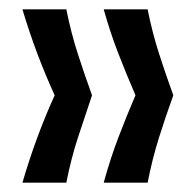

<svg xmlns="http://www.w3.org/2000/svg" viewBox="-20 -470 416 411"><path d="M296 -79H202Q216 -130 233.5 -176Q251 -222 270 -266Q251 -310 233.5 -355Q216 -400 202 -450H296Q306 -400 320.5 -355Q335 -310 351 -266Q335 -222 320.5 -176Q306 -130 296 -79ZM122 -79H28Q43 -130 60 -176Q77 -222 97 -266Q77 -310 60 -355Q43 -400 28 -450H122Q132 -400 146.5 -355Q161 -310 177 -266Q162 -222 147 -176Q132 -130 122 -79Z"/></svg>

Font: Bricolage Grotesque 12pt Condensed
Style: Regular
Weight: 400
Width: 3
Designer: Mathieu Triay
Foundry: Atelier Triay
Version: Version 1.001; ttfautohint (v1.8.4.7-5d5b);gftools[0.9.33.de